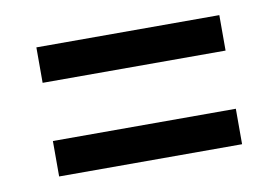

<svg xmlns="http://www.w3.org/2000/svg" viewBox="-44 -518 604 416"><g transform="rotate(-10 258.0 -310.0)"><path d="M56.5 -168.5V-246.5H459V-168.5ZM56.5 -374.5V-452.5H459V-374.5Z"/></g></svg>

Font: Anek Gurmukhi Medium Medium
Style: Regular
Weight: 500
Version: Version 1.003